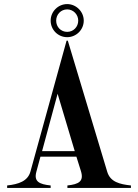

<svg xmlns="http://www.w3.org/2000/svg" viewBox="-20 -920 676 940"><path d="M15 -12V0H228V-12C172 -18 145 -31 158 -79L178 -153H354L376 -83C392 -32 366 -18 310 -12V0H621V-12C566 -18 520 -29 505 -79L312 -721H306L129 -80C116 -33 71 -18 15 -12ZM186 -180 262 -461 346 -180ZM309 -738C353 -738 390 -774 390 -819C390 -863 353 -900 309 -900C264 -900 228 -863 228 -819C228 -774 264 -738 309 -738ZM309 -764C278 -764 255 -788 255 -819C255 -849 278 -874 309 -874C339 -874 363 -849 363 -819C363 -788 339 -764 309 -764Z"/></svg>

Font: Sprat Condensed Medium
Style: Regular
Weight: 500
Width: 3
Designer: Ethan Nakache
Foundry: Collletttivo
Version: Version 2.000;Glyphs 3.2 (3217)